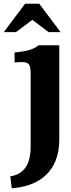

<svg xmlns="http://www.w3.org/2000/svg" viewBox="-48 -748 382 1027"><path d="M269 0V-506H159C130 -484 104 -475 30 -467V-414C106 -420 116 -415 116 -348V37C116 133 78 185 7 195L15 259C161 249 269 169 269 0ZM-28 -576H37L125 -642L212 -576H276L162 -728H86Z"/></svg>

Font: LT Superior Serif ExtraBold
Style: Regular
Weight: 800
Designer: Daniel Lyons
Foundry: LyonsType
Version: Version 2.120;FEAKit 1.0